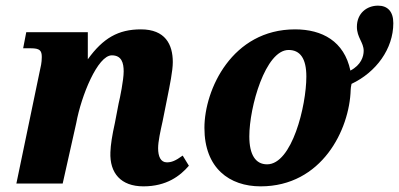

<svg xmlns="http://www.w3.org/2000/svg" viewBox="-20 -650 1413 680"><path d="M649 -63 627 -99C601 -80 587 -75 571 -75C549 -75 540 -96 540 -125C540 -149 548 -185 556 -221L573 -306C581 -346 592 -399 592 -430C592 -493 565 -546 479 -546C399 -546 345 -515 291 -440V-536H73L62 -479H89C121 -479 128 -471 128 -448C128 -428 124 -412 121 -399L38 0H202L250 -214C268 -312 326 -454 376 -454C411 -454 418 -427 418 -397C418 -367 405 -303 400 -283L387 -215C377 -170 372 -138 371 -111C368 -37 408 10 488 10C570 10 618 -27 649 -63Z M903 10C1120 10 1218 -191 1222 -332C1222 -336 1223 -344 1225 -353C1312 -394 1373 -477 1373 -568C1373 -610 1352 -630 1319 -630C1279 -630 1244 -603 1244 -555C1244 -517 1268 -500 1268 -470C1268 -450 1259 -420 1221 -400C1199 -504 1121 -546 1025 -546C802 -546 704 -333 704 -197C704 -54 793 10 903 10ZM926 -68C885 -68 863 -102 863 -167C863 -271 920 -473 1002 -473C1043 -473 1065 -443 1065 -379C1065 -275 1014 -68 926 -68Z"/></svg>

Font: Noto Serif SemiCondensed Extra
Style: Italic
Weight: 800
Width: 4
Italic angle: -12°
Designer: Monotype Design Team
Foundry: Monotype Imaging Inc.
Version: Version 1.901